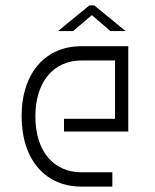

<svg xmlns="http://www.w3.org/2000/svg" viewBox="-20 -691 575 711"><path d="M60 -260C61 -93 153 0 281 0H396V-53H281C182 -53 111 -127 111 -260C111 -391 181 -467 281 -467H406V-251H217V-204H455V-520H281C154 -520 60 -427 60 -260ZM195 -576H251L320 -635L389 -576H445L329 -671H311Z"/></svg>

Font: Grotesk 01 Extrafine
Style: Bold
Weight: 400
Designer: Frank Adebiaye, contributions by Jérémy Landes, Ariel Martín Pérez
Foundry: Velvetyne Type Foundry
Version: Version 3.000;Glyphs 3.1.2 (3150)